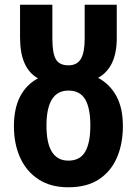

<svg xmlns="http://www.w3.org/2000/svg" viewBox="-20 -784 580 814"><path d="M269 10Q195 10 143.5 -23.5Q92 -57 65.5 -115.5Q39 -174 39 -249Q39 -396 141 -452Q65 -494 65 -625V-764H202V-620Q202 -558 217 -532.5Q232 -507 270 -507Q307 -507 323 -534.5Q339 -562 339 -619V-764H475V-622Q475 -498 396 -454Q446 -427 473.5 -376.5Q501 -326 501 -249Q501 -175 476 -116.5Q451 -58 400 -24Q349 10 269 10ZM270 -103Q319 -103 341 -140.5Q363 -178 363 -252Q363 -326 341 -363Q319 -400 270 -400Q177 -400 177 -251Q177 -103 270 -103Z"/></svg>

Font: Noto Sans Condensed
Style: Bold
Weight: 700
Width: 3
Designer: Monotype Design Team
Foundry: Monotype Imaging Inc.
Version: Version 2.013; ttfautohint (v1.8.4.7-5d5b)